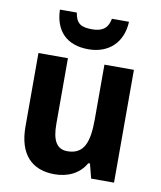

<svg xmlns="http://www.w3.org/2000/svg" viewBox="-86 -838 768 917"><g transform="rotate(10 297.5 -379.5)"><path d="M465 -769H382C373 -717 341 -703 297 -703C245 -703 220 -716 212 -769H130C133 -666 191 -606 296 -606C397 -606 461 -670 465 -769ZM528 -547H385V-282C385 -171 363 -109 282 -109C230 -109 208 -149 208 -228V-547H65V-190C65 -56 131 10 240 10C304 10 360 -15 391 -70H399L417 0H528Z"/></g></svg>

Font: Noto Sans Georgian SemiCondensed Bold
Style: Regular
Weight: 700
Width: 4
Designer: Monotype Design Team, Akaki Razmadze
Foundry: Google LLC
Version: Version 2.005